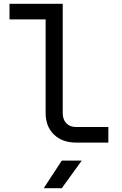

<svg xmlns="http://www.w3.org/2000/svg" viewBox="-20 -750 640 1010"><path d="M380 0Q307 0 263.5 -42.5Q220 -85 220 -155V-648H30V-730H310V-155Q310 -121 329 -101.5Q348 -82 380 -82H550V0ZM210 240 305 95H410L305 240Z"/></svg>

Font: JetBrainsMono NF
Style: Regular
Weight: 400
Designer: Philipp Nurullin, Konstantin Bulenkov
Foundry: JetBrains
Version: Version 2.251; ttfautohint (v1.8.3);Nerd Fonts 2.2.2